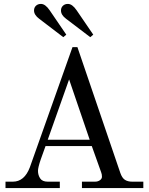

<svg xmlns="http://www.w3.org/2000/svg" viewBox="-20 -950 752 970"><path d="M329.1 -548.8 221.2 -244.1H433.1ZM371.1 -711.9 587.9 -76.2Q596.7 -50.8 611.1 -41.5Q625.5 -32.2 647.9 -32.2H704.1V0H394V-32.2H460Q474.6 -32.2 484.9 -39.6Q495.1 -46.9 495.1 -57.1Q495.1 -69.8 491.2 -79.1L443.8 -211.9H210L186 -145Q171.9 -103.5 171.9 -86.9Q171.9 -65.4 182.9 -48.8Q193.8 -32.2 221.2 -32.2H282.2V0H7.8V-32.2H44.9Q103.5 -32.2 130.9 -105L346.2 -711.9ZM299.8 -762.2 178.2 -855Q151.9 -874.5 151.9 -897Q151.9 -911.6 161.6 -920.9Q171.4 -930.2 187 -930.2Q209 -930.2 231 -897.9L314.9 -774.9ZM436 -762.2 314 -855Q288.1 -874 288.1 -897Q288.1 -911.6 297.9 -920.9Q307.6 -930.2 323.2 -930.2Q345.2 -930.2 367.2 -897.9L451.2 -774.9Z"/></svg>

Font: Flanker Steampunk
Style: Regular
Weight: 400
Designer: Alexey Kryukov, Leonardo Di Lena
Foundry: Alexey Kryukov, Leonardo Di Lena
Version: 1.210